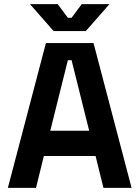

<svg xmlns="http://www.w3.org/2000/svg" viewBox="-20 -908 674 928"><path d="M18 0 202 -700H432L616 0H480L442 -154H192L154 0ZM223 -276H411L326 -617H308ZM239 -758 125 -888H259L308 -822H326L375 -888H509L395 -758Z"/></svg>

Font: Space Grotesk
Style: Bold
Weight: 700
Designer: Florian Karsten
Foundry: Florian Karsten
Version: Version 2.000